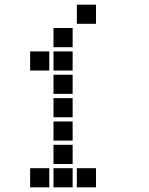

<svg xmlns="http://www.w3.org/2000/svg" viewBox="-20 -811 640 822"><path d="M310 -791Q309 -791 309 -791Q309 -791 309 -790V-710Q309 -709 309 -709Q309 -709 310 -709H390Q391 -709 391 -709Q391 -709 391 -710V-790Q391 -791 391 -791Q391 -791 390 -791ZM210 -691Q209 -691 209 -691Q209 -691 209 -690V-610Q209 -609 209 -609Q209 -609 210 -609H290Q291 -609 291 -609Q291 -609 291 -610V-690Q291 -691 291 -691Q291 -691 290 -691ZM110 -591Q109 -591 109 -591Q109 -591 109 -590V-510Q109 -509 109 -509Q109 -509 110 -509H190Q191 -509 191 -509Q191 -509 191 -510V-590Q191 -591 191 -591Q191 -591 190 -591ZM210 -591Q209 -591 209 -591Q209 -591 209 -590V-510Q209 -509 209 -509Q209 -509 210 -509H290Q291 -509 291 -509Q291 -509 291 -510V-590Q291 -591 291 -591Q291 -591 290 -591ZM210 -491Q209 -491 209 -491Q209 -491 209 -490V-410Q209 -409 209 -409Q209 -409 210 -409H290Q291 -409 291 -409Q291 -409 291 -410V-490Q291 -491 291 -491Q291 -491 290 -491ZM210 -391Q209 -391 209 -391Q209 -391 209 -390V-310Q209 -309 209 -309Q209 -309 210 -309H290Q291 -309 291 -309Q291 -309 291 -310V-390Q291 -391 291 -391Q291 -391 290 -391ZM210 -291Q209 -291 209 -291Q209 -291 209 -290V-210Q209 -209 209 -209Q209 -209 210 -209H290Q291 -209 291 -209Q291 -209 291 -210V-290Q291 -291 291 -291Q291 -291 290 -291ZM210 -191Q209 -191 209 -191Q209 -191 209 -190V-110Q209 -109 209 -109Q209 -109 210 -109H290Q291 -109 291 -109Q291 -109 291 -110V-190Q291 -191 291 -191Q291 -191 290 -191ZM110 -91Q109 -91 109 -91Q109 -91 109 -90V-10Q109 -9 109 -9Q109 -9 110 -9H190Q191 -9 191 -9Q191 -9 191 -10V-90Q191 -91 191 -91Q191 -91 190 -91ZM210 -91Q209 -91 209 -91Q209 -91 209 -90V-10Q209 -9 209 -9Q209 -9 210 -9H290Q291 -9 291 -9Q291 -9 291 -10V-90Q291 -91 291 -91Q291 -91 290 -91ZM310 -91Q309 -91 309 -91Q309 -91 309 -90V-10Q309 -9 309 -9Q309 -9 310 -9H390Q391 -9 391 -9Q391 -9 391 -10V-90Q391 -91 391 -91Q391 -91 390 -91Z"/></svg>

Font: Doto ExtraBold
Style: Regular
Weight: 800
Monospace: yes
Version: Version 1.000